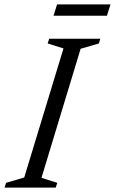

<svg xmlns="http://www.w3.org/2000/svg" viewBox="-38 -848 519 868"><path d="M249 -629 177.5 -651.5 184.5 -673H415.5L409 -651.5L326.5 -627.5L149.5 -44L221 -21.5L214 0H-17.5L-10.5 -21.5L71.5 -45.5ZM204 -777 220 -828H461.5L445.5 -777Z"/></svg>

Font: Newsreader 17pt
Style: Italic
Weight: 400
Italic angle: -17°
Version: Version 1.003